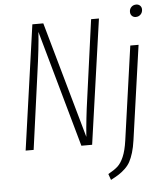

<svg xmlns="http://www.w3.org/2000/svg" viewBox="-61 -795 893 1049"><g transform="rotate(-5 385.0 -271.0)"><path d="M717.8 -674.8Q704.6 -674.8 696.3 -683.3Q688 -691.9 688 -705.1Q688 -721.2 698.5 -731.7Q709 -742.2 725.1 -742.2Q738.3 -742.2 746.6 -733.9Q754.9 -725.6 754.9 -712.9Q754.9 -696.3 744.1 -685.5Q733.4 -674.8 717.8 -674.8ZM516.1 -684.1 418.9 0H359.9L180.2 -640.1Q176.3 -564.9 153.8 -405.8L98.1 0H54.2L150.9 -684.1H210.9L391.1 -45.9Q398.4 -145 414.1 -253.9L473.1 -684.1ZM504.9 200.2 493.2 167Q527.8 147.9 546.1 131.1Q564.5 114.3 578.9 81.1Q593.3 47.9 601.1 -6.8L673.8 -522H719.2L646 -4.9Q640.6 33.7 631.8 62.5Q623 91.3 612.3 111.1Q601.6 130.9 584 147.5Q566.4 164.1 549.3 175Q532.2 186 504.9 200.2Z"/></g></svg>

Font: Fira Sans Compressed ExtraLight
Style: Italic
Weight: 250
Width: 3
Italic angle: -8°
Designer: Carrois Corporate & Edenspiekermann AG
Foundry: Carrois Corporate GbR & Edenspiekermann AG
Version: Version 4.203;PS 004.203;hotconv 1.0.88;makeotf.lib2.5.64775